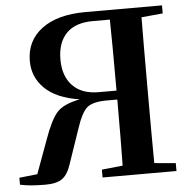

<svg xmlns="http://www.w3.org/2000/svg" viewBox="-53 -794 843 857"><g transform="rotate(-5 368.5 -366.0)"><path d="M388.7 -380.9H468.8Q468.8 -600.6 466.8 -699.2H390.6Q311.5 -699.2 271.5 -657.7Q231.4 -616.2 231.4 -541Q231.4 -465.8 272.5 -423.3Q313.5 -380.9 388.7 -380.9ZM704.1 -706.1 608.4 -697.3Q607.4 -596.7 607.4 -394.5V-345.7Q607.4 -142.6 608.4 -43.9L704.1 -35.2V0H373V-35.2L466.8 -44.9Q468.8 -140.6 468.8 -340.8H420.9Q359.4 -340.8 333.5 -319.3Q307.6 -297.9 283.2 -222.7L231.4 -71.3Q216.8 -26.4 191.9 -8.3Q167 9.8 116.2 9.8Q45.9 9.8 2.9 0V-31.2L84 -40L139.6 -191.4Q168.9 -274.4 197.8 -308.1Q226.6 -341.8 301.8 -356.4Q198.2 -372.1 146.5 -422.9Q94.7 -473.6 94.7 -545.9Q94.7 -636.7 165 -689.5Q235.4 -742.2 361.3 -742.2H704.1Z"/></g></svg>

Font: GenRyuMin TW TTF Bold
Style: Regular
Weight: 700
Version: Version 1.300